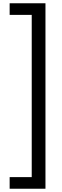

<svg xmlns="http://www.w3.org/2000/svg" viewBox="-20 -793 377 1174"><path d="M39 290H174V-702H39V-773H258V361H39Z"/></svg>

Font: Noto Sans Telugu SemiCondensed
Style: Regular
Weight: 400
Width: 4
Designer: Jelle Bosma - Monotype Design Team
Foundry: Monotype Imaging Inc.
Version: Version 2.005; ttfautohint (v1.8.4.7-5d5b)